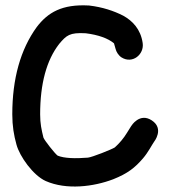

<svg xmlns="http://www.w3.org/2000/svg" viewBox="-20 -662 623 703"><path d="M431.3 -604.5C396.4 -622.3 355.4 -636 306.3 -641.8C305.9 -641.8 305.2 -641.9 304.7 -641.9C207.4 -647.1 155.3 -616.7 114.4 -562.8C55 -480.9 25 -373.6 25 -243.5C25 -200.6 30.8 -166.6 40.3 -132.6C52.1 -88.9 101.4 -19.9 147.3 0.8C223.5 34.4 322.8 21.7 394.6 -5.7C448.1 -27.1 474.1 -48 503.4 -82C523 -104.8 535.5 -130.7 544 -142.7C544 -142.7 582.7 -190.6 535.5 -221.4C490.9 -250.5 460.8 -201.1 460.8 -201C460.5 -200.6 460.2 -200.1 459.9 -199.7L444.5 -175.1C433.5 -156.8 417.6 -137.6 400.5 -122.3C389.5 -115 316.9 -86.2 301.9 -84.8C256.6 -81 214.5 -82.2 191 -92.2C181.3 -99.1 142 -148.9 139 -158.3C131.9 -187.6 127 -209 127 -243.5C127 -355.8 150.5 -441.7 196.6 -501.1C223.4 -532.7 234.6 -543.5 293.9 -540.2C340.2 -534.4 375.9 -521.5 397.4 -503.3C398.1 -501 399.9 -493.6 403.2 -482.9C405.9 -471.7 414.2 -458.7 424.8 -451.9C465.1 -426.5 508.6 -463 502.4 -504.4C495.1 -555.1 465.2 -585.7 431.3 -604.5Z"/></svg>

Font: Take Off
Style: YouHoser
Weight: 400
Foundry: Cannot Into Space Fonts
Version: Version 0.89